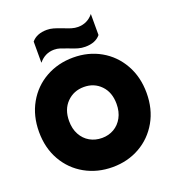

<svg xmlns="http://www.w3.org/2000/svg" viewBox="-165 -1059 1086 1201"><g transform="rotate(-20 378.0 -459.0)"><path d="M182 -892Q216 -933 284 -933Q305 -933 326.5 -927Q348 -921 382 -908Q411 -896 432.5 -889.5Q454 -883 475 -883Q537 -883 577 -932V-792Q544 -751 475 -751Q451 -751 428 -757.5Q405 -764 373 -777Q342 -789 323 -795Q304 -801 284 -801Q223 -801 182 -751ZM20 -349Q20 -456 67 -539Q114 -622 196 -668Q278 -714 379 -714Q480 -714 561 -668Q642 -622 689 -539Q736 -456 736 -349Q736 -242 689 -159.5Q642 -77 561 -31Q480 15 379 15Q278 15 196 -31Q114 -77 67 -159.5Q20 -242 20 -349ZM536 -349Q536 -426 491.5 -472Q447 -518 379 -518Q311 -518 265.5 -472Q220 -426 220 -349Q220 -297 241 -258.5Q262 -220 298 -199.5Q334 -179 379 -179Q423 -179 458.5 -199.5Q494 -220 515 -258.5Q536 -297 536 -349Z"/></g></svg>

Font: Readiness ExtraBold
Style: Regular
Weight: 800
Designer: Katatrad Team
Foundry: CadsonDemak
Version: Version 1.00;January 16, 2020;FontCreator 12.0.0.2550 64-bit